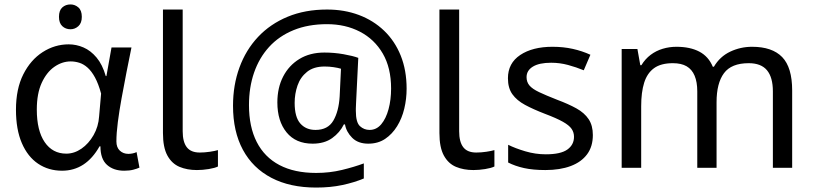

<svg xmlns="http://www.w3.org/2000/svg" viewBox="-20 -757 3674 866"><path d="M298 -737Q318 -737 333.5 -723.5Q349 -710 349 -681Q349 -653 333.5 -639Q318 -625 298 -625Q276 -625 261 -639Q246 -653 246 -681Q246 -710 261 -723.5Q276 -737 298 -737ZM260 13Q199 13 152 -18.5Q105 -50 78.5 -111.5Q52 -173 52 -262Q52 -356 85 -421.5Q118 -487 172.5 -522Q227 -557 290 -557Q324 -557 356.5 -543Q389 -529 415.5 -497.5Q442 -466 457 -414H460L483 -543H573Q562 -490 550.5 -431Q539 -372 528.5 -314.5Q518 -257 511.5 -206.5Q505 -156 505 -119Q505 -92 520.5 -77.5Q536 -63 559 -63Q568 -63 578 -65Q588 -67 596 -71L609 -1Q598 4 581 8.5Q564 13 540 13Q492 13 462.5 -13.5Q433 -40 433 -97H429Q367 13 260 13ZM279 -64Q315 -64 347.5 -86.5Q380 -109 402 -147.5Q424 -186 427 -232L436 -335Q424 -379 408.5 -407.5Q393 -436 375 -452Q357 -468 337.5 -474Q318 -480 299 -480Q260 -480 225 -455.5Q190 -431 168 -383Q146 -335 146 -263Q146 -168 181.5 -116Q217 -64 279 -64Z M868 10Q824 10 789.5 -4.5Q755 -19 735 -55.5Q715 -92 715 -157V-714H804V-165Q804 -117 822.5 -93Q841 -69 881 -69Q903 -69 926.5 -72.5Q950 -76 963 -80V-6Q949 1 921.5 5.5Q894 10 868 10Z M1814 -357Q1814 -311 1803.5 -267Q1793 -223 1771 -187.5Q1749 -152 1717 -130.5Q1685 -109 1641 -109Q1595 -109 1568.5 -135.5Q1542 -162 1536 -196H1531Q1513 -159 1478 -134Q1443 -109 1390 -109Q1314 -109 1272.5 -160Q1231 -211 1231 -295Q1231 -361 1257 -411.5Q1283 -462 1330.5 -491Q1378 -520 1443 -520Q1487 -520 1529.5 -512.5Q1572 -505 1596 -496L1586 -293Q1585 -275 1585 -267.5Q1585 -260 1585 -257Q1585 -205 1603.5 -188Q1622 -171 1647 -171Q1678 -171 1699.5 -196.5Q1721 -222 1732.5 -264.5Q1744 -307 1744 -358Q1744 -451 1706.5 -515.5Q1669 -580 1603.5 -614Q1538 -648 1455 -648Q1370 -648 1304 -621Q1238 -594 1193.5 -545Q1149 -496 1126 -429.5Q1103 -363 1103 -283Q1103 -185 1138 -116.5Q1173 -48 1240.5 -12.5Q1308 23 1406 23Q1467 23 1522.5 9.5Q1578 -4 1621 -20V48Q1578 66 1524.5 77.5Q1471 89 1406 89Q1288 89 1204 45Q1120 1 1075.5 -81.5Q1031 -164 1031 -280Q1031 -373 1060 -452.5Q1089 -532 1144 -590.5Q1199 -649 1277.5 -681.5Q1356 -714 1455 -714Q1533 -714 1598.5 -689.5Q1664 -665 1712.5 -618.5Q1761 -572 1787.5 -506Q1814 -440 1814 -357ZM1309 -293Q1309 -229 1334.5 -200Q1360 -171 1403 -171Q1459 -171 1483.5 -213Q1508 -255 1512 -322L1518 -447Q1505 -451 1485 -454Q1465 -457 1444 -457Q1395 -457 1365 -433Q1335 -409 1322 -371.5Q1309 -334 1309 -293Z M2115 10Q2071 10 2036.5 -4.5Q2002 -19 1982 -55.5Q1962 -92 1962 -157V-714H2051V-165Q2051 -117 2069.5 -93Q2088 -69 2128 -69Q2150 -69 2173.5 -72.5Q2197 -76 2210 -80V-6Q2196 1 2168.5 5.5Q2141 10 2115 10Z M2654 -148Q2654 -96 2628 -61Q2602 -26 2554 -8Q2506 10 2440 10Q2384 10 2343.5 1Q2303 -8 2272 -24V-104Q2304 -88 2349.5 -74.5Q2395 -61 2442 -61Q2509 -61 2539 -82.5Q2569 -104 2569 -140Q2569 -160 2558 -176Q2547 -192 2518.5 -208Q2490 -224 2437 -244Q2385 -264 2348 -284Q2311 -304 2291 -332Q2271 -360 2271 -404Q2271 -472 2326.5 -509Q2382 -546 2472 -546Q2521 -546 2563.5 -536.5Q2606 -527 2643 -510L2613 -440Q2579 -454 2542 -464Q2505 -474 2466 -474Q2412 -474 2383.5 -456.5Q2355 -439 2355 -409Q2355 -387 2368 -371.5Q2381 -356 2411.5 -341.5Q2442 -327 2493 -307Q2544 -288 2580 -268Q2616 -248 2635 -219.5Q2654 -191 2654 -148Z M3372 -546Q3463 -546 3508 -499.5Q3553 -453 3553 -349V0H3466V-345Q3466 -408 3439.5 -440Q3413 -472 3357 -472Q3279 -472 3245.5 -427Q3212 -382 3212 -296V0H3125V-345Q3125 -387 3113 -415.5Q3101 -444 3077 -458Q3053 -472 3015 -472Q2961 -472 2930 -449.5Q2899 -427 2885.5 -384Q2872 -341 2872 -278V0H2784V-536H2855L2868 -463H2873Q2890 -491 2914.5 -509.5Q2939 -528 2969 -537Q2999 -546 3031 -546Q3093 -546 3134.5 -524Q3176 -502 3195 -456H3200Q3227 -502 3273.5 -524Q3320 -546 3372 -546Z"/></svg>

Font: hexutelugu05
Style: Book
Weight: 400
Designer: Jelle Bosma - Monotype Design Team
Foundry: Monotype Imaging Inc.
Version: Version 2.003